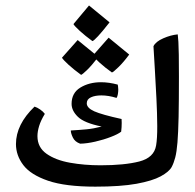

<svg xmlns="http://www.w3.org/2000/svg" viewBox="-20 -680 722 711"><path d="M322.3 -527.8Q295.9 -546.9 275.6 -565.4Q255.4 -584 252 -590.8L309.6 -659.7L385.7 -597.2Q358.4 -562.5 343 -545.9Q327.6 -529.3 322.3 -527.8ZM280.3 -402.8Q253.9 -421.9 233.6 -440.4Q213.4 -459 209.5 -466.3L267.6 -531.7L344.2 -469.2Q318.8 -436.5 302 -420.4Q285.2 -404.3 280.3 -402.8ZM394.5 -411.6Q368.2 -430.2 347.7 -449Q327.1 -467.8 324.2 -474.6L382.3 -540.5L458.5 -478Q438 -450.2 418.9 -431.6Q399.9 -413.1 394.5 -411.6ZM333 11.2Q222.2 11.2 158 -10.7Q93.8 -32.7 66.4 -68.6Q39.1 -104.5 39.1 -146.5Q39.1 -219.2 107.9 -285.2Q117.7 -282.2 128.9 -274.4Q140.1 -266.6 146 -258.3Q130.9 -233.4 124.8 -213.1Q118.7 -192.9 118.7 -175.8Q118.7 -134.3 152.3 -110.6Q186 -86.9 239.3 -77.4Q292.5 -67.9 352.1 -67.9Q440.9 -67.9 495.8 -82Q550.8 -96.2 558.1 -141.6Q562.5 -167 562.3 -213.4Q562 -259.8 559.3 -314.7Q556.6 -369.6 553.5 -421.4Q550.3 -473.1 548.3 -508.8Q556.6 -525.9 584.5 -538.1Q612.3 -550.3 638.2 -552.7Q639.6 -542 640.6 -524.9Q641.6 -507.8 642.1 -477.5Q642.6 -447.3 642.6 -397Q642.6 -306.2 641.4 -247.3Q640.1 -188.5 637.2 -152.8Q634.3 -117.2 628.9 -96.7Q623.5 -76.2 615.7 -61.5Q606 -43.9 575.2 -27.1Q544.4 -10.3 485.6 0.5Q426.8 11.2 333 11.2ZM276.9 -147.9Q257.3 -154.8 249.8 -170.7Q242.2 -186.5 242.2 -196.8Q275.4 -198.7 301 -201.2Q326.7 -203.6 356.4 -211.4Q292 -224.6 268.6 -247.3Q245.1 -270 245.1 -295.4Q245.1 -335.9 277.6 -355.7Q310.1 -375.5 354 -375.5Q383.3 -375.5 416 -366.7Q416.5 -363.8 417.2 -359.4Q418 -355 418 -348.1Q418 -340.8 416.5 -331.5Q415 -322.3 411.6 -317.4Q381.8 -326.7 355.5 -326.7Q332 -326.7 316.7 -319.6Q301.3 -312.5 301.3 -297.4Q301.3 -280.3 329.1 -267.8Q356.9 -255.4 430.2 -239.3Q430.7 -232.9 430.7 -224.6Q430.7 -218.3 430.2 -208.7Q429.7 -199.2 428.7 -192.4Q417 -183.1 390.4 -172.9Q363.8 -162.6 332.8 -155.5Q301.8 -148.4 276.9 -147.9Z"/></svg>

Font: Harmattan SemiBold
Style: Regular
Weight: 600
Designer: George W. Nuss III and SIL International
Foundry: SIL International
Version: Version 4.000